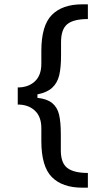

<svg xmlns="http://www.w3.org/2000/svg" viewBox="-20 -733 468 887"><path d="M171 -81V-141Q171 -194 141 -222Q111 -250 62 -250V-329Q111 -329 141 -357Q171 -385 171 -438V-498Q171 -615 219.5 -664Q268 -713 360 -713H386V-645Q320 -645 291 -621.5Q262 -598 262 -538V-478Q262 -420 253.5 -385Q245 -350 221.5 -328Q198 -306 153 -297V-281Q198 -276 221.5 -256.5Q245 -237 253 -203Q261 -169 261 -111V-38Q261 20 291 43Q321 66 386 66V134H360Q268 134 219.5 85Q171 36 171 -81Z"/></svg>

Font: Voces
Style: Regular
Weight: 400
Designer: Ana Paula Megda, Pablo Ugerman
Foundry: Ana Paula Megda, Pablo Ugerman
Version: Version 1.100